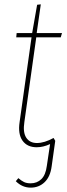

<svg xmlns="http://www.w3.org/2000/svg" viewBox="-20 -672 309 889"><path d="M147.9 -499 92.8 -106.9Q85.4 -59.1 101.6 -34.4Q117.7 -9.8 150.9 -9.8Q185.5 -9.8 228 -33.2L235.8 -20L219.2 98.1Q212.9 146.5 186.5 171.6Q160.2 196.8 122.1 196.8Q83 196.8 53.2 167L64.9 152.8Q79.1 165 91.3 170.9Q103.5 176.8 122.1 176.8Q151.4 176.8 171.4 157.5Q191.4 138.2 196.8 96.2L211.9 -4.9Q180.2 9.8 149.9 9.8Q106 9.8 84.2 -20.8Q62.5 -51.3 70.8 -106.9L126 -499H55.2L57.1 -519H128.9L151.9 -649.9L168.9 -651.9L149.9 -519H267.1L261.2 -499Z"/></svg>

Font: Fira Sans Compressed Thin
Style: Italic
Weight: 100
Width: 3
Italic angle: -8°
Designer: Carrois Corporate & Edenspiekermann AG
Foundry: Carrois Corporate GbR & Edenspiekermann AG
Version: Version 4.203;PS 004.203;hotconv 1.0.88;makeotf.lib2.5.64775